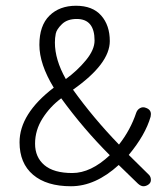

<svg xmlns="http://www.w3.org/2000/svg" viewBox="-20 -638 579 668"><path d="M362 -98Q270 -190 193 -296Q154 -267 128 -226Q102 -185 102 -138Q102 -91 134.5 -63.5Q167 -36 231.5 -36Q296 -36 362 -98ZM247 -572Q214 -572 195.5 -554Q177 -536 174 -521Q171 -506 171 -490Q171 -430 209 -363Q249 -392 279 -428.5Q309 -465 309 -497Q309 -572 247 -572ZM505 -241Q505 -237 504 -232Q486 -169 428 -99L499 -29Q505 -22 505 -12Q505 -2 496.5 4Q488 10 479 10Q470 10 460 1L393 -64Q312 10 227 10Q142 10 95 -30Q48 -70 48 -143Q48 -242 167 -333Q117 -415 117 -482Q117 -549 152 -583.5Q187 -618 244.5 -618Q302 -618 332 -584Q362 -550 362 -495Q362 -416 234 -326Q305 -227 394 -135Q434 -186 454 -246Q458 -257 467.5 -262Q477 -267 487 -263Q505 -257 505 -241Z"/></svg>

Font: Flamenco
Style: Regular
Weight: 400
Designer: Luciano Vergara
Foundry: Luciano Vergara
Version: Version 1.002